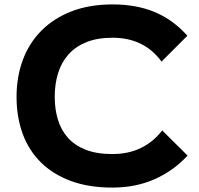

<svg xmlns="http://www.w3.org/2000/svg" viewBox="-20 -839 900 870"><path d="M830 -134Q765 -64 679.5 -26.5Q594 11 489 11Q382 11 301 -19Q220 -49 165 -103.5Q110 -158 82.5 -233.5Q55 -309 55 -400Q55 -491 83.5 -567.5Q112 -644 167.5 -700Q223 -756 304 -787.5Q385 -819 490 -819Q599 -819 682 -784Q765 -749 829 -677L712 -560Q633 -668 490 -668Q421 -668 371.5 -648Q322 -628 290 -592Q258 -556 243 -507Q228 -458 228 -400Q228 -344 242.5 -296.5Q257 -249 288 -214.5Q319 -180 368.5 -160.5Q418 -141 489 -141Q562 -141 618.5 -168.5Q675 -196 715 -248Z"/></svg>

Font: TypoPRO Sinkin Sans
Style: 700 Bold
Weight: 700
Designer: Keith Bates
Foundry: K-Type
Version: Sinkin Sans (version 1.0)  by Keith Bates   •   © 2014   www